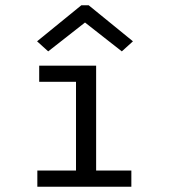

<svg xmlns="http://www.w3.org/2000/svg" viewBox="-20 -705 640 725"><path d="M121 0V-61H267V-396H128V-457H343V-61H476V0ZM162 -511 120 -549 287 -685H315L482 -549L440 -511L301 -620Z"/></svg>

Font: Inconsolata Expanded
Style: Regular
Weight: 400
Width: 7
Monospace: yes
Designer: Raph Levien, Cyreal, Brenton Simpson
Foundry: Raph Levien, Cyreal, Google
Version: Version 3.000; ttfautohint (v1.8.2.53-6de2)